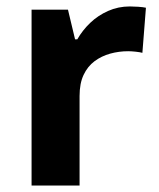

<svg xmlns="http://www.w3.org/2000/svg" viewBox="-20 -576 494 596"><path d="M383 -556Q394 -556 409 -555Q424 -554 433 -552L422 -412Q415 -414 401.5 -415.5Q388 -417 378 -417Q349 -417 322 -409.5Q295 -402 273.5 -386Q252 -370 239.5 -343.5Q227 -317 227 -278V0H78V-546H191L213 -454H220Q236 -482 260 -505Q284 -528 315.5 -542Q347 -556 383 -556Z"/></svg>

Font: Noto Sans Myanmar
Style: Regular
Weight: 400
Designer: Monotype Design Team
Foundry: Monotype Imaging Inc.
Version: Version 2.107